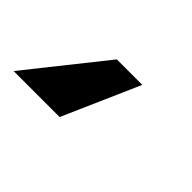

<svg xmlns="http://www.w3.org/2000/svg" viewBox="-66 -71 400 400"><g transform="rotate(45 134.5 129.5)"><path d="M185.6 44.9 111.2 214.1H-24.3L110.5 44.9Z"/></g></svg>

Font: Inter
Style: Italic
Weight: 400
Italic angle: -9.3988°
Designer: Rasmus Andersson
Foundry: rsms
Version: Version 4.001;git-66647c0bb